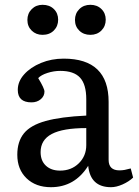

<svg xmlns="http://www.w3.org/2000/svg" viewBox="-20 -765 579 799"><path d="M192 14Q129 14 90.5 -23Q52 -60 52 -121Q52 -176 79.5 -210Q107 -244 170 -261.5Q233 -279 339 -284V-352Q339 -414 313 -442Q287 -470 231 -470Q204 -470 177.5 -461.5Q151 -453 139 -440Q165 -397 165 -384Q165 -365 149.5 -352Q134 -339 111 -339Q54 -339 54 -391Q54 -426 80.5 -455.5Q107 -485 150.5 -503Q194 -521 245 -521Q432 -521 432 -341V-100Q432 -56 477 -56Q488 -56 499 -58Q510 -60 524 -64L534 -26Q516 -9 490 2.5Q464 14 442 14Q356 14 347 -75Q291 14 192 14ZM230 -55Q277 -55 308 -85.5Q339 -116 339 -161V-232Q242 -232 195.5 -207.5Q149 -183 149 -132Q149 -96 171 -75.5Q193 -55 230 -55ZM356 -620Q328 -620 310 -637.5Q292 -655 292 -682Q292 -709 310 -727Q328 -745 356 -745Q384 -745 402 -727.5Q420 -710 420 -683Q420 -656 402 -638Q384 -620 356 -620ZM157 -620Q130 -620 112 -637.5Q94 -655 94 -682Q94 -709 112 -727Q130 -745 157 -745Q186 -745 204 -727.5Q222 -710 222 -683Q222 -656 204 -638Q186 -620 157 -620Z"/></svg>

Font: Literata 12pt
Style: Regular
Weight: 400
Designer: Latin by Veronika Burian and Jose Scaglione. Greek by Irene Vlachou. Cyrillic by Vera Evstafieva.
Foundry: TypeTogether
Version: Version 3.002